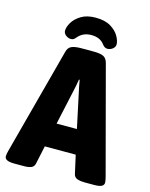

<svg xmlns="http://www.w3.org/2000/svg" viewBox="-135 -966 821 1050"><g transform="rotate(15 276.0 -441.0)"><path d="M51 2Q21 2 8 -5Q-5 -12 -5 -25Q-5 -34 0 -55L161 -660Q167 -685 186 -693.5Q205 -702 241 -702H311Q348 -702 366 -693.5Q384 -685 391 -660L552 -55Q557 -35 557 -25Q557 -12 544.5 -5Q532 2 501 2H448Q424 2 406.5 -4Q389 -10 385 -29L362 -132H187L165 -29Q161 -10 145 -4Q129 2 105 2ZM260 -466 217 -269H332L290 -466Q286 -482 283 -499Q280 -516 277 -533H273Q270 -516 267 -499Q264 -482 260 -466ZM172 -736Q157 -736 143.5 -746.5Q130 -757 130 -772Q130 -793 145.5 -819Q161 -845 193 -864.5Q225 -884 275 -884Q327 -884 359.5 -864.5Q392 -845 407 -818.5Q422 -792 422 -772Q422 -757 408.5 -746.5Q395 -736 379 -736Q363 -736 351 -752Q327 -786 276 -786Q230 -786 202 -754Q193 -743 187 -739.5Q181 -736 172 -736Z"/></g></svg>

Font: Asap Semi Condensed ExtraBold
Style: Regular
Weight: 800
Width: 4
Designer: Pablo Cosgaya
Foundry: Omnibus-Type
Version: Version 3.001; ttfautohint (v1.8.4.7-5d5b)